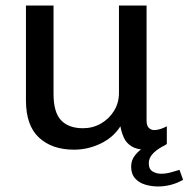

<svg xmlns="http://www.w3.org/2000/svg" viewBox="-20 -531 682 694"><path d="M247.2 10Q168.2 10 121 -33.6Q73.8 -77.2 73.8 -168.2V-511H173.5V-191.5Q173.5 -125 200.8 -96.2Q228 -67.5 280 -67.5Q315.2 -67.5 344.8 -84.4Q374.2 -101.2 392.1 -130.2Q410 -159.2 410 -194.8V-511H509.8V-95.2Q509.8 -76.5 518.1 -68.6Q526.5 -60.8 537.5 -60.8Q548.5 -60.8 560.6 -64.9Q572.8 -69 583 -74.5V-10.5Q570 -0.8 550.9 4.6Q531.8 10 507 10Q475 10 455.8 -1.9Q436.5 -13.8 427.8 -33.2Q419 -52.8 415.2 -74.5Q390 -34.5 344 -12.2Q298 10 247.2 10ZM551 143Q528 143 505.5 136.5Q483 130 468.5 114Q454 98 454 71Q454 47 469.6 28.4Q485.2 9.8 503.5 0H564.8Q542.5 12.5 530.1 27.1Q517.8 41.8 517.8 58.5Q517.8 80.8 531.8 88.9Q545.8 97 561.8 97Q579 97 595.9 92.5Q612.8 88 628.8 83L641.8 119Q620.5 131 597.9 137Q575.2 143 551 143Z"/></svg>

Font: Chivo Medium
Style: Regular
Weight: 500
Designer: Hector Gatti
Foundry: Omnibus-Type
Version: Version 2.002